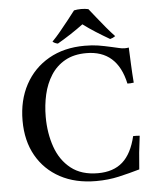

<svg xmlns="http://www.w3.org/2000/svg" viewBox="-60 -959 842 1025"><g transform="rotate(-5 360.5 -447.0)"><path d="M666 -207Q654 -119 648 -28Q593 -12 536 1Q479 14 414 14Q303 14 221.5 -30Q140 -74 95 -153.5Q50 -233 50 -341Q50 -450 95 -533.5Q140 -617 222 -664Q304 -711 415 -711Q456 -711 487 -706Q518 -701 562 -691Q582 -687 597 -683Q612 -679 628 -679Q633 -679 639 -679.5Q645 -680 649 -681Q651 -637 653 -590Q655 -543 659 -492Q639 -489 625 -490Q586 -671 420 -671Q353 -671 306 -644.5Q259 -618 230 -572.5Q201 -527 188 -470Q175 -413 175 -351Q175 -263 201 -189Q227 -115 283 -71Q339 -27 427 -27Q510 -27 559.5 -71Q609 -115 631 -208Q639 -208 647.5 -208Q656 -208 666 -207ZM413 -826Q382 -803 347 -780Q312 -757 274 -735Q257 -738 246 -748Q267 -769 290.5 -797.5Q314 -826 336.5 -854.5Q359 -883 375 -904Q383 -906 393.5 -907Q404 -908 414 -908Q423 -908 433.5 -907Q444 -906 452 -904Q469 -883 491.5 -854.5Q514 -826 538 -797.5Q562 -769 582 -748Q570 -739 554 -735Q516 -757 480.5 -779.5Q445 -802 413 -826Z"/></g></svg>

Font: Tiro Devanagari Sanskrit
Style: Regular
Weight: 400
Designer: Devanagari: John Hudson & Fiona Ross. Latin: John Hudson.
Foundry: Tiro Typeworks Ltd.
Version: Version 1.52